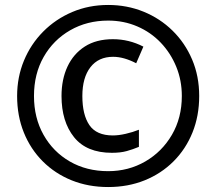

<svg xmlns="http://www.w3.org/2000/svg" viewBox="-20 -744 872 774"><path d="M416 10Q336 10 269 -17Q202 -44 152.5 -93.5Q103 -143 76 -210Q49 -277 49 -357Q49 -433 76.5 -499.5Q104 -566 154 -616.5Q204 -667 271 -695.5Q338 -724 416 -724Q492 -724 558.5 -697Q625 -670 675.5 -620.5Q726 -571 754.5 -504Q783 -437 783 -357Q783 -277 756 -210Q729 -143 679.5 -93.5Q630 -44 563 -17Q496 10 416 10ZM416 -54Q498 -54 565.5 -93Q633 -132 673 -200.5Q713 -269 713 -357Q713 -420 690.5 -475Q668 -530 628 -572Q588 -614 533.5 -637.5Q479 -661 416 -661Q331 -661 263 -622Q195 -583 156 -514.5Q117 -446 117 -357Q117 -269 155.5 -200.5Q194 -132 261.5 -93Q329 -54 416 -54ZM431 -128Q329 -128 278.5 -191Q228 -254 228 -357Q228 -424 252 -475.5Q276 -527 322 -556.5Q368 -586 435 -586Q500 -586 558 -556L529 -489Q479 -515 436 -515Q377 -515 344.5 -473Q312 -431 312 -357Q312 -281 340.5 -239.5Q369 -198 435 -198Q458 -198 486.5 -204.5Q515 -211 540 -221V-152Q516 -142 491 -135Q466 -128 431 -128Z"/></svg>

Font: Noto Sans Telugu
Style: Bold
Weight: 700
Designer: Jelle Bosma - Monotype Design Team
Foundry: Monotype Imaging Inc.
Version: Version 2.005; ttfautohint (v1.8.4.7-5d5b)